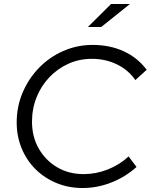

<svg xmlns="http://www.w3.org/2000/svg" viewBox="-20 -935 758 966"><path d="M396 11Q325 11 264.5 -14Q204 -39 159 -83.5Q114 -128 89 -188.5Q64 -249 64 -319Q64 -399 94 -469.5Q124 -540 176.5 -594Q229 -648 298.5 -678.5Q368 -709 446 -709Q533 -709 602.5 -677Q672 -645 718 -584L661 -532Q626 -583 568.5 -611Q511 -639 442 -639Q379 -639 324.5 -614.5Q270 -590 228.5 -546.5Q187 -503 164 -445.5Q141 -388 141 -322Q141 -247 175 -187.5Q209 -128 267.5 -93.5Q326 -59 401 -59Q463 -59 522.5 -82.5Q582 -106 627 -148L667 -95Q610 -44 539.5 -16.5Q469 11 396 11ZM422 -799 539 -915H634L489 -799Z"/></svg>

Font: Red Hat Display
Style: Italic
Weight: 400
Italic angle: -12°
Designer: Pentagram, MCKL
Foundry: Pentagram, MCKL
Version: Version 1.023; ttfautohint (v1.8.3)